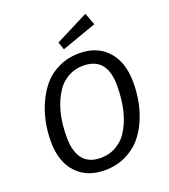

<svg xmlns="http://www.w3.org/2000/svg" viewBox="-163 -1026 1012 1153"><g transform="rotate(-20 343.0 -449.5)"><path d="M397.9 -623Q343.8 -623 301.3 -598.6Q258.8 -574.2 232.9 -536.1Q159.2 -427.7 159.2 -254.9Q159.2 -65.9 311 -65.9Q365.2 -65.9 408.2 -90.6Q451.2 -115.2 477.1 -153.3Q549.8 -261.2 549.8 -442.1Q549.8 -623 397.9 -623ZM401.9 -701.2Q515.6 -701.2 581.8 -628.2Q647.9 -555.2 647.9 -425.5Q647.9 -295.9 601.6 -189.9Q576.2 -131.8 538.1 -87.9Q500 -43.9 440.4 -15.9Q380.9 12.2 308.1 12.2Q194.3 12.2 127.7 -59.8Q61 -131.8 61 -259.5Q61 -387.2 107.9 -494.1Q133.8 -553.2 171.4 -598.6Q209 -644 268.8 -672.6Q328.6 -701.2 401.9 -701.2ZM546.9 -834 324.2 -754.9 307.1 -804.2 518.1 -911.1Z"/></g></svg>

Font: FiraSans-Italic
Style: Italic
Weight: 400
Italic angle: -8°
Designer: Carrois Corporate & Edenspiekermann AG
Foundry: Carrois Corporate GbR & Edenspiekermann AG
Version: Version 3.106;PS 003.106;hotconv 1.0.70;makeotf.lib2.5.58329